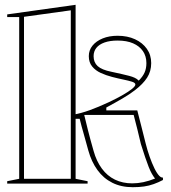

<svg xmlns="http://www.w3.org/2000/svg" viewBox="-20 -765 711 800"><path d="M10 0V-10L60 -20V-694H10V-705L295 -745V-20L345 -10V0ZM80 -20H275V-722L80 -695ZM533 15Q485 15 448 -3.5Q411 -22 386 -56.5Q361 -91 348 -138Q338 -176 329 -206.5Q320 -237 312 -270H285V-287Q318 -293 354 -306Q390 -319 433 -339Q467 -355 492 -369.5Q517 -384 530.5 -395Q544 -406 544 -413Q544 -420 530 -424.5Q516 -429 494 -433.5Q472 -438 447 -444.5Q422 -451 400 -461Q378 -471 364 -488Q350 -505 350 -531Q350 -556 365.5 -575Q381 -594 408 -605Q435 -616 470 -616Q511 -616 542.5 -601.5Q574 -587 592 -561.5Q610 -536 610 -502Q610 -468 593 -441.5Q576 -415 542 -389Q520 -372 490 -354.5Q460 -337 423 -317V-305H552Q561 -271 569.5 -236.5Q578 -202 587 -167Q594 -139 603.5 -112Q613 -85 623.5 -63.5Q634 -42 644 -32Q648 -28 651.5 -26.5Q655 -25 659 -25V-15Q640 -5 620.5 2Q601 9 580 12Q559 15 533 15ZM626 -21Q619 -30 612.5 -41.5Q606 -53 599.5 -69.5Q593 -86 585 -109.5Q577 -133 567 -165Q560 -195 552.5 -225.5Q545 -256 537 -286H331Q337 -260 346.5 -222.5Q356 -185 370 -136Q382 -93 404.5 -62.5Q427 -32 459 -16.5Q491 -1 531 -1Q554 -1 577.5 -6Q601 -11 626 -21ZM558 -429Q575 -446 582.5 -463Q590 -480 590 -502Q590 -531 575.5 -552Q561 -573 534.5 -584.5Q508 -596 470 -596Q438 -596 415.5 -588Q393 -580 381.5 -565.5Q370 -551 370 -531Q370 -505 387 -489.5Q404 -474 444 -466Q491 -456 518 -449Q545 -442 556 -431Z"/></svg>

Font: Kalnia Glaze Thin
Style: Regular
Weight: 100
Version: Version 1.110